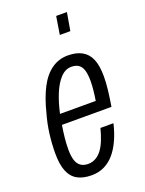

<svg xmlns="http://www.w3.org/2000/svg" viewBox="-140 -794 661 874"><g transform="rotate(-20 190.5 -356.5)"><path d="M150 12Q109 12 81.5 -3Q54 -18 40.5 -51Q27 -84 27 -137Q27 -184 33 -231.5Q39 -279 52 -324Q69 -393 94 -441Q119 -489 154 -513.5Q189 -538 233 -538Q273 -538 300.5 -523Q328 -508 341.5 -476.5Q355 -445 355 -393Q355 -362 351 -327.5Q347 -293 340 -250H100Q95 -219 92 -190Q89 -161 89 -135Q89 -103 95.5 -82.5Q102 -62 116.5 -52Q131 -42 152 -42Q172 -42 189 -51.5Q206 -61 219 -78.5Q232 -96 242 -121Q252 -146 260 -177H323Q313 -134 297 -99Q281 -64 260 -39.5Q239 -15 211.5 -1.5Q184 12 150 12ZM109 -300H282Q286 -325 288.5 -349Q291 -373 291 -393Q291 -425 285 -445Q279 -465 265.5 -474.5Q252 -484 230 -484Q201 -484 177.5 -459Q154 -434 137 -392.5Q120 -351 109 -300ZM231 -638 245 -725H297L282 -638Z"/></g></svg>

Font: Archivo ExtraCondensed Light
Style: Italic
Weight: 300
Width: 2
Italic angle: -10°
Designer: Hector Gatti
Foundry: Omnibus-Type
Version: Version 2.001